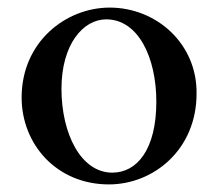

<svg xmlns="http://www.w3.org/2000/svg" viewBox="-20 -474 575 506"><path d="M269 -454C154 -454 37 -364 37 -217C37 -94 129 12 267 12C385 12 498 -80 498 -227C500 -358 393 -454 269 -454ZM260 -423C344 -423 392 -323 392 -206C392 -80 341 -19 276 -19C193 -19 142 -122 142 -240C142 -357 199 -423 260 -423Z"/></svg>

Font: Sibila
Style: Regular
Weight: 400
Designer: Stefan Peev
Foundry: Context Ltd
Version: Version 1.000